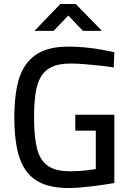

<svg xmlns="http://www.w3.org/2000/svg" viewBox="-20 -934 656 964"><path d="M326 10Q244 10 191 -13Q138 -36 107.5 -81.5Q77 -127 64.5 -193Q52 -259 52 -343Q52 -431 65 -497.5Q78 -564 109.5 -609Q141 -654 193 -677Q245 -700 324 -700Q363 -700 406 -696Q449 -692 488 -685Q527 -678 554 -672L551 -595Q525 -600 486.5 -604Q448 -608 408 -611.5Q368 -615 335 -615Q278 -615 242 -599Q206 -583 186 -549.5Q166 -516 158.5 -465Q151 -414 151 -343Q151 -252 165 -192Q179 -132 218 -103Q257 -74 332 -74Q353 -74 377 -75.5Q401 -77 423.5 -80Q446 -83 461 -85V-278H358V-358H554V-15Q536 -12 507 -7.5Q478 -3 446 1Q414 5 382 7.5Q350 10 326 10ZM153 -779 283 -914H360L492 -779H396L323 -856L249 -779Z"/></svg>

Font: Cairo Play SemiBold
Style: Regular
Weight: 600
Designer: Mohamed Gaber, Accademia di Belle Arti di Urbino
Foundry: Kief Type Foundry, Accademia di Belle Arti di Urbino
Version: Version 3.130;gftools[0.9.24]